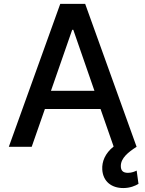

<svg xmlns="http://www.w3.org/2000/svg" viewBox="-20 -747 740 977"><path d="M141.3 0 208.5 -192.5H491.5L558.2 -1.4C514.6 33.4 497.9 75.6 500.4 116.1C504.3 176.8 547.6 209.9 607.2 209.9C642 209.9 668.3 198.5 684.7 188.6L675.4 121.1C665.8 125.7 650.6 132.5 631 132.5C604.4 132.5 594.8 119.7 594.8 97.7C594.8 57.9 631.7 27.7 675.1 0L413.4 -727.3H286.6L24.9 0ZM239.3 -284.8 347.3 -595.2H353L460.6 -284.8Z"/></svg>

Font: Margiela Sans Medium
Style: Regular
Weight: 500
Designer: Stefan Endress, Andreas Faust
Version: Version 1.100;FEAKit 1.0